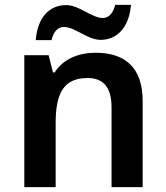

<svg xmlns="http://www.w3.org/2000/svg" viewBox="-20 -770 684 790"><path d="M127 -605H192C201 -642 219 -659 243 -659C289 -659 340 -606 394 -606C460 -606 511 -655 519 -750H454C445 -713 426 -696 403 -696C357 -696 307 -749 252 -749C185 -749 135 -701 127 -605ZM373 -553C305 -553 240 -528 205 -472H198L180 -543H80V0H209V-264C209 -383 240 -449 340 -449C408 -449 439 -408 439 -327V0H567V-354C567 -493 494 -553 373 -553Z"/></svg>

Font: Noto Sans Balinese SemiBold
Style: Regular
Weight: 600
Designer: Aditya Bayu, David Williams
Foundry: David Williams
Version: Version 2.005